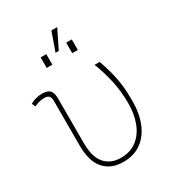

<svg xmlns="http://www.w3.org/2000/svg" viewBox="-194 -924 959 1049"><g transform="rotate(-30 285.5 -399.5)"><path d="M275.9 10.3Q198.7 10.3 155.3 -38.3Q111.8 -86.9 111.8 -189V-468.8Q111.8 -490.7 102.3 -500Q92.8 -509.3 73.7 -509.3Q56.6 -509.3 41 -505.1Q25.4 -501 9.3 -493.2L-0.5 -515.6Q14.2 -524.4 33.4 -530Q52.7 -535.6 73.7 -535.6Q108.9 -535.6 123.5 -520.5Q138.2 -505.4 138.2 -469.2V-188Q138.2 -99.1 174.8 -57.6Q211.4 -16.1 274.9 -16.1Q335.4 -16.1 376 -47.9Q416.5 -79.6 437 -133.3Q457.5 -187 457.5 -253.9Q457.5 -329.1 442.6 -397.2Q427.7 -465.3 402.8 -528.3H435.1Q450.7 -483.4 461.4 -443.4Q472.2 -403.3 477.8 -358.6Q483.4 -314 483.4 -255.4Q483.4 -175.8 459 -116Q434.6 -56.2 388.2 -22.9Q341.8 10.3 275.9 10.3ZM251 -691.9 292.5 -809.1H329.1L271.5 -691.9ZM168 -644.5V-710.9H203.6V-644.5ZM329.1 -644.5V-710.9H364.3V-644.5Z"/></g></svg>

Font: Roboto Slab Thin
Style: Regular
Weight: 100
Designer: Google
Version: Version 2.000; ttfautohint (v1.8.1.43-b0c9)